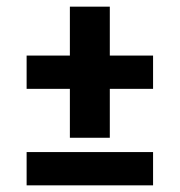

<svg xmlns="http://www.w3.org/2000/svg" viewBox="-20 -557 540 577"><path d="M190 -143V-290H60V-390H190V-537H310V-390H440V-290H310V-143ZM60 0V-100H440V0Z"/></svg>

Font: Iosevka Curly Slab Heavy
Style: Regular
Weight: 900
Monospace: yes
Designer: Belleve Invis
Foundry: Belleve Invis
Version: Version 22.1.2; ttfautohint (v1.8.4)